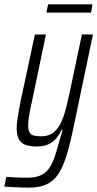

<svg xmlns="http://www.w3.org/2000/svg" viewBox="-58 -669 449 886"><path d="M73 197Q57 197 37.5 196Q18 195 -1 194.5Q-20 194 -38 192L-29 147Q-18 148 -2 149Q14 150 32 150.5Q50 151 67 151Q103 151 126.5 141.5Q150 132 165.5 112Q181 92 192.5 59.5Q204 27 216 -19Q220 -32 224 -45Q228 -58 231 -70H226Q217 -49 202.5 -31.5Q188 -14 166 -3.5Q144 7 111 7Q78 7 58 -1Q38 -9 28.5 -28Q19 -47 19 -77Q19 -98 23.5 -126.5Q28 -155 35 -192L103 -510H154L90 -203Q81 -164 76.5 -136.5Q72 -109 72 -90Q72 -70 78 -58.5Q84 -47 97.5 -43.5Q111 -40 132 -40Q165 -40 186.5 -56Q208 -72 222 -100.5Q236 -129 245.5 -166Q255 -203 264 -245L320 -510H371L280 -75Q264 1 247.5 53Q231 105 209.5 136.5Q188 168 155.5 182.5Q123 197 73 197ZM156 -611 164 -649H369L362 -611Z"/></svg>

Font: Saira ExtraCondensed Light
Style: Italic
Weight: 300
Width: 2
Italic angle: -12°
Designer: Hector Gatti with collaboration of the Omnibus-Type team
Foundry: Omnibus-Type
Version: Version 1.101